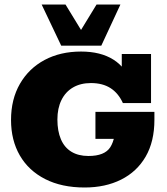

<svg xmlns="http://www.w3.org/2000/svg" viewBox="-20 -823 740 853"><path d="M356 10Q254 10 180.5 -27.5Q107 -65 68 -132.5Q29 -200 29 -290Q29 -382 68.5 -450.5Q108 -519 178 -556.5Q248 -594 340 -594Q427 -594 484 -558Q541 -522 567 -448L521 -478V-583H651V-365H526Q506 -409 471 -431.5Q436 -454 384 -454Q338 -454 304.5 -434.5Q271 -415 253 -378.5Q235 -342 235 -292Q235 -241 250.5 -204.5Q266 -168 297 -149Q328 -130 373 -130Q445 -130 470 -169Q495 -208 496 -296L558 -206H404V-326H666V-291Q666 -194 627 -127Q588 -60 518 -25Q448 10 356 10ZM252 -620 165 -803H271L340 -690L409 -803H515L430 -620Z"/></svg>

Font: Rokkitt Black
Style: Regular
Weight: 900
Designer: Vernon Adams
Foundry: Vernon Adams
Version: Version 3.103